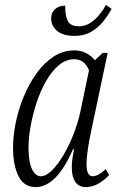

<svg xmlns="http://www.w3.org/2000/svg" viewBox="-20 -751 484 781"><path d="M125 10Q77 10 55 -35Q33 -80 33 -150Q33 -198 44 -252Q55 -306 76.5 -358Q98 -410 128.5 -452.5Q159 -495 197.5 -520.5Q236 -546 283 -546Q310 -546 331.5 -534.5Q353 -523 366 -506L398 -536H418L349 -209Q343 -182 337.5 -145.5Q332 -109 332 -84Q332 -34 357 -34Q379 -34 410 -63L424 -39Q406 -19 381 -4.5Q356 10 329 10Q301 10 286.5 -11Q272 -32 272 -69Q272 -91 275 -109Q278 -127 281 -144H277Q210 10 125 10ZM146 -34Q167 -34 191 -57.5Q215 -81 238 -120Q261 -159 279 -205Q297 -251 307 -297L342 -465Q324 -510 282 -510Q248 -510 219 -485.5Q190 -461 167 -420.5Q144 -380 128.5 -332.5Q113 -285 104.5 -237.5Q96 -190 96 -151Q96 -93 110 -63.5Q124 -34 146 -34ZM284 -605Q235 -605 211.5 -626Q188 -647 188 -676Q188 -699 203.5 -713.5Q219 -728 245 -728Q245 -685 256.5 -664.5Q268 -644 301 -644Q326 -644 347 -657.5Q368 -671 384.5 -691.5Q401 -712 411 -731L434 -715Q420 -689 399.5 -663.5Q379 -638 350.5 -621.5Q322 -605 284 -605Z"/></svg>

Font: Noto Serif ExtraCondensed Light
Style: Italic
Weight: 300
Width: 2
Italic angle: -12°
Designer: Monotype Design Team
Foundry: Monotype Imaging Inc.
Version: Version 2.014; ttfautohint (v1.8.4.7-5d5b)